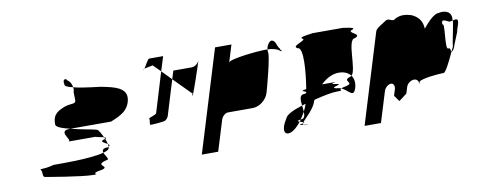

<svg xmlns="http://www.w3.org/2000/svg" viewBox="-52 -932 2414 970"><g transform="rotate(-10 1155.5 -447.0)"><path d="M106 -251C114 -239 104 -214 122 -214C122 -214 303 -182 361 -182C408 -182 331 -188 408 -200C458 -212 368 -227 440 -244C460 -244 437 -266 431 -284C362 -264 189 -267 174 -267C108 -250 98 -263 106 -251ZM216 -470C211 -454 246 -442 288 -432H497C536 -449 592 -467 600 -532C605 -586 546 -600 486 -612C475 -616 388 -622 338 -636C340 -626 338 -617 336 -610L337 -566C332 -549 314 -559 276 -546C250 -534 215 -523 216 -470ZM297 -658C294 -649 312 -642 338 -636C336 -652 328 -668 315 -675C313 -687 289 -689 297 -658ZM266 -370H418C386 -370 426 -366 448 -360C437 -381 429 -401 418 -404C400 -410 336 -419 288 -432H285C215 -432 294 -370 266 -370ZM448 -360C449 -357 451 -354 452 -351H454C461 -354 457 -357 448 -360ZM431 -284C448 -288 459 -294 461 -301C462 -303 462 -306 462 -309C461 -308 460 -308 459 -307C430 -307 427 -296 431 -284ZM452 -351C415 -343 446 -333 461 -323C459 -331 456 -342 452 -351ZM461 -323C462 -318 462 -313 462 -309C472 -314 468 -318 461 -323Z M703 -662C704 -661 707 -663 709 -666C706 -665 702 -663 703 -662ZM709 -666C718 -669 737 -671 753 -675L790 -638L813 -712H741C734 -712 718 -678 709 -666ZM689 -412C693 -406 683 -381 691 -381C700 -381 759 -384 768 -390C776 -396 782 -404 784 -412L838 -589L790 -638L728 -434C725 -425 685 -418 689 -412ZM838 -589 926 -500C934 -500 919 -497 924 -490C928 -484 981 -647 985 -661C979 -644 961 -631 945 -631H851ZM985 -661V-662Z M919 -188H1003L1051 -344C1056 -360 1072 -375 1086 -375H1213C1248 -375 1284 -403 1295 -438C1300 -454 1347 -627 1338 -640V-654H1320C1292 -654 1142 -640 1136 -622L1163 -710H1079ZM1338 -654C1366 -653 1389 -647 1405 -632C1413 -638 1399 -638 1401 -646C1386 -660 1388 -694 1364 -694C1357 -694 1341 -678 1338 -654Z M1371 -293C1337 -242 1346 -208 1381 -220C1398 -226 1417 -243 1435 -266C1425 -269 1419 -272 1442 -276C1449 -287 1457 -299 1464 -312C1463 -322 1463 -333 1461 -344C1413 -329 1377 -312 1371 -293ZM1490 -633C1521 -633 1510 -507 1496 -422C1460 -418 1483 -414 1493 -409C1492 -407 1493 -404 1492 -402C1490 -401 1485 -401 1481 -400C1456 -400 1458 -373 1461 -344C1468 -346 1473 -348 1480 -350C1476 -337 1470 -324 1464 -312C1465 -292 1462 -276 1443 -276H1442C1440 -272 1438 -269 1435 -266C1440 -264 1449 -262 1453 -260C1468 -280 1512 -315 1525 -356L1528 -362C1577 -375 1623 -383 1642 -383C1690 -383 1655 -387 1671 -395C1664 -398 1655 -400 1647 -400C1603 -409 1701 -416 1645 -422C1597 -429 1686 -432 1628 -432H1579C1604 -456 1633 -472 1661 -475C1693 -478 1719 -468 1733 -449C1762 -475 1742 -633 1782 -633C1829 -650 1742 -665 1776 -677C1811 -689 1712 -695 1737 -695H1571C1596 -695 1495 -689 1521 -677C1547 -665 1452 -650 1490 -633ZM1445 -254C1422 -251 1436 -249 1451 -247C1449 -249 1448 -252 1450 -255C1449 -255 1447 -254 1445 -254ZM1450 -255C1461 -257 1458 -258 1453 -260C1451 -258 1451 -257 1450 -255ZM1451 -247C1453 -245 1457 -244 1465 -244C1488 -244 1468 -245 1451 -247ZM1671 -395C1707 -379 1725 -335 1741 -386C1748 -410 1745 -433 1733 -449C1730 -447 1727 -445 1724 -445C1676 -428 1751 -413 1692 -401C1681 -399 1675 -397 1671 -395Z M1754 -188H1838L1886 -344C1891 -360 1908 -375 1922 -375C1935 -375 1942 -361 1937 -344L1927 -312L1949 -281L1990 -312L2000 -344C2005 -361 2023 -375 2041 -375C2057 -375 2067 -360 2062 -344L2067 -360C2080 -374 2165 -382 2194 -382C2204 -382 2229 -432 2252 -482C2244 -494 2254 -500 2237 -500C2220 -500 2247 -637 2230 -624C2229 -648 2235 -649 2268 -632C2273 -632 2279 -634 2284 -635C2292 -682 2254 -693 2221 -685C2194 -685 2158 -642 2139 -619C2138 -662 2114 -685 2084 -698C2045 -710 2018 -707 1992 -689C1975 -689 1965 -704 1949 -692C1933 -680 1900 -665 1895 -648ZM2284 -634C2291 -639 2264 -530 2263 -505C2260 -497 2255 -490 2252 -482C2253 -480 2258 -483 2262 -490C2263 -491 2265 -494 2268 -499L2266 -498L2267 -500H2268C2270 -504 2270 -509 2273 -515C2287 -548 2303 -591 2300 -580C2303 -589 2301 -585 2295 -573C2303 -595 2308 -612 2308 -612C2318 -644 2301 -639 2284 -635ZM2268 -500V-499Z"/></g></svg>

Font: bitstorm
Style: excnobl
Weight: 400
Version: Version 0.2